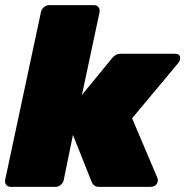

<svg xmlns="http://www.w3.org/2000/svg" viewBox="-32 -730 724 750"><path d="M10 0Q-1 0 -7.5 -8Q-14 -16 -12 -27L128 -683Q130 -694 139.5 -702Q149 -710 160 -710H335Q346 -710 352.5 -702Q359 -694 357 -683L288 -359L406 -503Q409 -507 417.5 -513.5Q426 -520 439 -520H651Q670 -520 671.5 -506.5Q673 -493 662 -481L484 -268L582 -37Q588 -24 580.5 -12Q573 0 555 0H355Q344 0 337 -5Q330 -10 327 -17L253 -203L217 -27Q215 -16 205.5 -8Q196 0 185 0Z"/></svg>

Font: Rubik Light Black
Style: Italic
Weight: 900
Italic angle: -12°
Version: Version 2.104